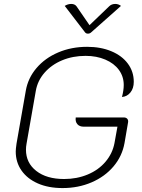

<svg xmlns="http://www.w3.org/2000/svg" viewBox="-20 -947 724 976"><path d="M60 -177Q60 -189 64 -217L111 -485Q122 -550 165.5 -601Q209 -652 276 -680.5Q343 -709 423 -709Q492 -709 546 -686.5Q600 -664 630 -623.5Q660 -583 660 -531Q660 -498 643 -477Q626 -456 600 -454Q609 -488 609 -515Q609 -558 584.5 -591.5Q560 -625 515.5 -644Q471 -663 415 -663Q350 -663 296 -640.5Q242 -618 206.5 -577.5Q171 -537 162 -485L115 -217Q112 -201 112 -186Q112 -119 164.5 -78Q217 -37 306 -37Q371 -37 426 -60Q481 -83 516.5 -125Q552 -167 562 -220L577 -303H406Q384 -303 373 -316Q362 -329 365 -350H609Q621 -350 627 -343Q633 -336 631 -325L613 -220Q601 -153 557 -101Q513 -49 445.5 -20Q378 9 298 9Q226 9 172.5 -14.5Q119 -38 89.5 -80Q60 -122 60 -177ZM535 -915Q547 -927 566 -927Q582 -927 595 -917L444 -783Q437 -776 427 -776Q417 -776 412 -783L309 -917Q325 -927 342 -927Q360 -927 369 -915L435 -819Z"/></svg>

Font: K2D Thin
Style: Italic
Weight: 100
Italic angle: -10°
Designer: Katatrad Aksorn Co.,Ltd.
Foundry: Cadson Demak Co.,Ltd.
Version: Version 1.000; ttfautohint (v1.6)